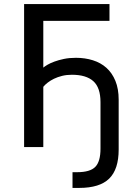

<svg xmlns="http://www.w3.org/2000/svg" viewBox="-20 -720 671 940"><path d="M98 0H192V-295Q200 -305 213.5 -315.5Q227 -326 244.5 -334.5Q262 -343 284 -348.5Q306 -354 332 -354Q402 -354 437 -322.5Q472 -291 472 -220V8Q472 71 446.5 97Q421 123 358 123H335V200H368Q468 200 514.5 154.5Q561 109 561 12V-232Q561 -285 545 -324Q529 -363 501 -388Q473 -413 434.5 -425Q396 -437 352 -437Q319 -437 293 -431.5Q267 -426 246.5 -418.5Q226 -411 212.5 -403Q199 -395 192 -389V-618H516V-700H98Z"/></svg>

Font: Golos UI VF
Style: Regular
Weight: 400
Designer: A.Korolkova, Vitaly Kuzmin
Foundry: ParaType Ltd
Version: Version 2.000